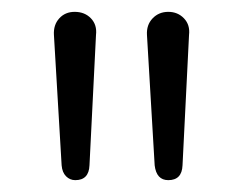

<svg xmlns="http://www.w3.org/2000/svg" viewBox="-20 -731 410 324"><path d="M107 -427Q98 -427 91.5 -433.5Q85 -440 84 -452L71 -672Q70 -689 80 -700Q90 -711 106 -711Q123 -711 133.5 -700Q144 -689 142 -672L131 -452Q130 -427 107 -427ZM264 -427Q244 -427 241 -452L228 -672Q227 -689 237.5 -700Q248 -711 264 -711Q280 -711 290.5 -700Q301 -689 299 -672L288 -452Q287 -427 264 -427Z"/></svg>

Font: Chiron GoRound TC L
Style: Regular
Weight: 300
Designer: Ryoko NISHIZUKA 西塚涼子 (kana, bopomofo & ideographs); Paul D. Hunt (Latin, Greek & Cyrillic); Sandoll Communications 산돌커뮤니
Foundry: Adobe
Version: Version 1.000;hotconv 1.1.1;makeotfexe 2.6.0